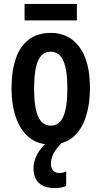

<svg xmlns="http://www.w3.org/2000/svg" viewBox="-20 -719 512 969"><path d="M434 -273Q434 -194 413.5 -130Q393 -66 349.5 -28Q306 10 235 10Q168 10 124.5 -27.5Q81 -65 59.5 -129Q38 -193 38 -273Q38 -358 59 -421Q80 -484 124 -518.5Q168 -553 237 -553Q328 -553 381 -481.5Q434 -410 434 -273ZM152 -271Q152 -179 172 -132Q192 -85 236 -85Q280 -85 300 -132Q320 -179 320 -273Q320 -365 300 -411.5Q280 -458 236 -458Q192 -458 172 -412Q152 -366 152 -271ZM368 -699V-616H104V-699ZM237 108Q237 129 248 141.5Q259 154 280 154Q292 154 300 151.5Q308 149 314 146V219Q305 224 290.5 227Q276 230 257 230Q203 230 176 204Q149 178 149 130Q149 94 169.5 56.5Q190 19 233 -14L293 0Q261 34 249 58Q237 82 237 108Z"/></svg>

Font: Noto Sans ExtraCondensed SemiBold
Style: Regular
Weight: 600
Width: 2
Designer: Monotype Design Team
Foundry: Monotype Imaging Inc.
Version: Version 2.013; ttfautohint (v1.8.4.7-5d5b)